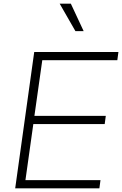

<svg xmlns="http://www.w3.org/2000/svg" viewBox="-20 -1029 667 1049"><path d="M63 0 167 -745H627L621 -700H211L168 -396H558L552 -351H162L119 -45H529L523 0ZM392 -859 306 -1009H367L437 -859Z"/></svg>

Font: Plus Jakarta Sans ExtraLight
Style: Italic
Weight: 200
Italic angle: -8°
Designer: Gumpita Rahayu
Foundry: Tokotype
Version: Version 2.071; ttfautohint (v1.8.4.7-5d5b);gftools[0.9.29]